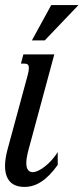

<svg xmlns="http://www.w3.org/2000/svg" viewBox="-25 -736 333 767"><path d="M85 -433.6Q87.9 -443.8 89.1 -451.4Q90.3 -459 90.3 -464.4Q90.3 -474.6 85.7 -478.3Q81.1 -481.9 72.3 -481.9H58.6L68.4 -518.6H191.9L94.2 -157.2Q92.3 -150.4 89.8 -141.4Q87.4 -132.3 85.2 -122.8Q83 -113.3 81.5 -103.3Q80.1 -93.3 80.1 -84.5Q80.1 -65.4 87.2 -56.9Q94.2 -48.3 105.5 -48.3Q115.7 -48.3 128.9 -54.7Q142.1 -61 155.5 -71.8Q168.9 -82.5 182.1 -97.2Q195.3 -111.8 205.6 -128.4V-77.1Q172.9 -31.7 140.6 -10.5Q108.4 10.7 73.2 10.7Q33.7 10.7 14.4 -11Q-4.9 -32.7 -4.9 -72.8Q-4.9 -102.1 5.4 -140.1ZM179.7 -715.8H288.6L153.8 -574.7H102.5Z"/></svg>

Font: Arian AMU Serif
Style: Italic
Weight: 400
Italic angle: -15°
Designer: Ruben Hakobyan (Tarumian)
Foundry: Ruben Hakobyan (Tarumian)
Version: Version 1.002